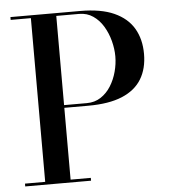

<svg xmlns="http://www.w3.org/2000/svg" viewBox="-53 -798 750 847"><g transform="rotate(-5 322.0 -375.0)"><path d="M333 -750Q425 -750 483.2 -723.8Q541.5 -697.5 569.5 -649.8Q597.5 -602 597.5 -537Q597.5 -472 569.5 -425.8Q541.5 -379.5 483 -355Q424.5 -330.5 333 -330.5H226.5V-12.5H316V0H24.5V-12.5H114V-737.5H24.5V-750ZM226.5 -342.5H327.5Q362.5 -342.5 389.2 -360Q416 -377.5 434 -406.2Q452 -435 461.2 -469.2Q470.5 -503.5 470.5 -537Q470.5 -570.5 461.2 -605.8Q452 -641 434 -671Q416 -701 389.2 -719.2Q362.5 -737.5 327.5 -737.5H226.5Z"/></g></svg>

Font: Bodoni Moda 18pt Medium
Style: Regular
Weight: 500
Designer: Owen Earl
Foundry: indestructible type
Version: Version 2.004